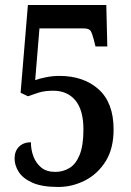

<svg xmlns="http://www.w3.org/2000/svg" viewBox="-20 -734 523 764"><path d="M212 10Q147 10 109 -7Q71 -24 54.5 -50Q38 -76 38 -103Q38 -133 56 -150.5Q74 -168 103 -168Q103 -138 113 -111.5Q123 -85 144 -67.5Q165 -50 200 -50Q231 -50 256.5 -65.5Q282 -81 297 -118Q312 -155 312 -219Q312 -296 280 -334.5Q248 -373 192 -373Q158 -373 134 -365.5Q110 -358 91 -351L62 -365L91 -714H403L407 -549H360L353 -577Q347 -600 341 -610.5Q335 -621 312 -621H137L120 -415Q135 -421 162.5 -426.5Q190 -432 216 -432Q313 -432 372.5 -378.5Q432 -325 432 -219Q432 -142 400 -91.5Q368 -41 317.5 -15.5Q267 10 212 10Z"/></svg>

Font: Noto Serif Condensed SemiBold
Style: Regular
Weight: 600
Width: 3
Designer: Monotype Design Team
Foundry: Monotype Imaging Inc.
Version: Version 2.013